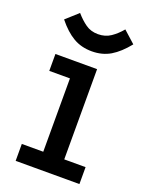

<svg xmlns="http://www.w3.org/2000/svg" viewBox="-132 -752 621 818"><g transform="rotate(20 178.5 -343.0)"><path d="M43.9 0V-76.7H141.1V-409.2H47.4V-485.8H236.3V-76.7H333V0ZM188.5 -549.3Q141.1 -549.3 104.5 -570.6Q67.9 -591.8 31.7 -636.7L86.4 -686Q108.4 -660.6 132.1 -643.8Q155.8 -627 188.5 -627Q221.2 -627 245.8 -643.8Q270.5 -660.6 291.5 -686L345.2 -637.7Q309.1 -592.8 272.5 -571Q235.8 -549.3 188.5 -549.3Z"/></g></svg>

Font: Anaheim SemiBold
Style: Regular
Weight: 600
Version: Version 2.001